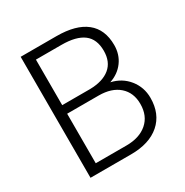

<svg xmlns="http://www.w3.org/2000/svg" viewBox="-164 -844 941 977"><g transform="rotate(-30 306.5 -355.5)"><path d="M89.8 0V-710.9H299.8Q414.1 -710.9 473.1 -663.8Q532.2 -616.7 532.2 -524.9Q532.2 -469.7 502.2 -429Q472.2 -388.2 419.9 -370.6Q481.9 -356.9 519.8 -309.6Q557.6 -262.2 557.6 -200.2Q557.6 -106 496.8 -53Q436 0 327.6 0ZM149.9 -341.8V-50.8H330.1Q407.2 -50.8 452.4 -90.1Q497.6 -129.4 497.6 -199.2Q497.6 -265.1 454.3 -303.5Q411.1 -341.8 335 -341.8ZM149.9 -392.1H314Q389.2 -393.6 430.4 -427.5Q471.7 -461.4 471.7 -526.4Q471.7 -594.7 429 -627.2Q386.2 -659.7 299.8 -659.7H149.9Z"/></g></svg>

Font: Vazir Thin UI
Style: Thin-UI
Weight: 100
Designer: Saber Rastikerdar
Foundry: Saber Rastikerdar
Version: Version 30.0.0